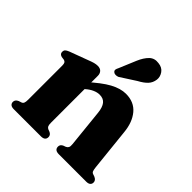

<svg xmlns="http://www.w3.org/2000/svg" viewBox="-191 -888 1043 1043"><g transform="rotate(45 330.5 -367.0)"><path d="M260.5 -451.5V-91.5Q260.5 -74 264.2 -66.5Q268 -59 276 -55.5L290.5 -50Q306.5 -42 306.5 -26.5Q306.5 0 274 0H66Q49.5 0 41.8 -6.8Q34 -13.5 34 -25Q34 -33.5 38.8 -39.8Q43.5 -46 53.5 -50.5L69 -55.5Q77.5 -58.5 81 -66.2Q84.5 -74 84.5 -91.5V-354Q84.5 -368 80.5 -374.2Q76.5 -380.5 68 -382.5L49.5 -385Q39.5 -388 35.2 -393.2Q31 -398.5 31 -407Q31 -417 36.8 -423Q42.5 -429 57.5 -435L161 -473.5Q182.5 -482 196.2 -485.8Q210 -489.5 222 -489.5Q241 -489.5 250.8 -478.8Q260.5 -468 260.5 -451.5ZM244 -335 218 -362.5 235 -378Q301.5 -439 349 -464.8Q396.5 -490.5 437.5 -490.5Q500.5 -490.5 536 -448Q571.5 -405.5 578 -335.5L603.5 -92Q605.5 -74.5 608.5 -66.5Q611.5 -58.5 620 -55.5L634.5 -50.5Q644.5 -46 649.2 -39.8Q654 -33.5 654 -25Q654 -13.5 646.2 -6.8Q638.5 0 622 0H412Q379 0 379 -26.5Q379 -42 395 -50L410 -55.5Q418.5 -59 423 -66.8Q427.5 -74.5 425.5 -92L403 -310.5Q399 -348.5 384.2 -367.2Q369.5 -386 340 -386Q322 -386 302.2 -377.2Q282.5 -368.5 263 -351.5ZM351.5 -658Q367.5 -695.5 389.2 -716.8Q411 -738 444.5 -733Q475 -730 490 -708.5Q505 -687 502 -663.5Q498.5 -637 481.5 -618.8Q464.5 -600.5 432.5 -583.5L344 -526.5Q335 -522.5 325.2 -522.8Q315.5 -523 309.5 -528.5Q302.5 -535 304 -543Q305.5 -551 310 -559Z"/></g></svg>

Font: Fraunces
Style: Bold
Weight: 700
Version: Version 1.000;[b76b70a41]